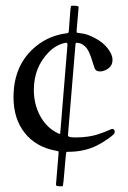

<svg xmlns="http://www.w3.org/2000/svg" viewBox="-20 -516 447 669"><path d="M175 127.9 184.1 18.1Q184.1 11.7 183.5 11.1Q182.9 10.5 174.1 9Q105 -3.7 66 -53.1Q27.1 -102.5 27.1 -177Q27.1 -292.5 107.4 -356.4Q153.3 -392.8 211.9 -399.9Q215.8 -400.4 216.8 -401.1Q217.8 -401.9 218.1 -402.1Q218.5 -402.3 218.9 -403.6Q219.2 -404.8 219.2 -405.3Q220 -407.7 220 -410.9L224.1 -466.1Q225.8 -496.1 229 -496.1H237.1Q253.9 -496.1 253.9 -491L247.1 -410.9V-404.1Q247.1 -403.1 247.7 -402.8Q248.3 -402.6 248.7 -402.1Q249 -401.6 250.5 -401.5Q252 -401.4 253.2 -401.2Q254.4 -401.1 270.4 -398.7Q286.4 -396.2 312.5 -382.4Q338.6 -368.7 355.3 -347.4Q372.1 -326.2 372.1 -307.3Q372.1 -288.3 357.7 -277.7Q343.3 -267.1 328.1 -267.1Q313 -267.1 309.1 -280Q306.6 -286.9 302.7 -299.4Q298.8 -312 296.6 -318.6Q294.4 -325.2 289.9 -334.7Q285.4 -344.2 280.8 -349.6Q268.8 -363 257.4 -365.4Q246.1 -367.7 244.9 -366.8Q243.7 -366 242.9 -360.1L217 -48.1V-43.5Q217 -37.1 242.7 -37.1Q268.3 -37.1 287.5 -40.2Q306.6 -43.2 320.4 -47.6Q334.2 -52 345.1 -56.4Q356 -60.8 362.5 -63.8Q369.1 -66.9 370.1 -66.9Q379.9 -66.9 379.9 -55.9Q379.9 -48.8 358.5 -33.8Q337.2 -18.8 318.8 -9.5Q274.2 12.9 219 12.9Q216.8 12.9 215.6 12.9Q214.4 12.9 213.1 13.2Q211.9 13.4 211.4 14.2Q209.5 17.6 206.1 62.3Q200.7 133.1 198 133.1H189.9Q175 133.1 175 127.9ZM215.1 -360.1Q215.1 -366.9 211.9 -366.9H208Q174.8 -359.9 149.2 -333.5Q97.9 -281.2 97.9 -201.9Q97.9 -153.3 120 -111.9Q142.1 -70.6 183.1 -51Q186.5 -49.6 188.2 -49.6Q189.9 -49.6 189.9 -52Z"/></svg>

Font: Fanwood Text
Style: Regular
Weight: 400
Version: Version 1.1001